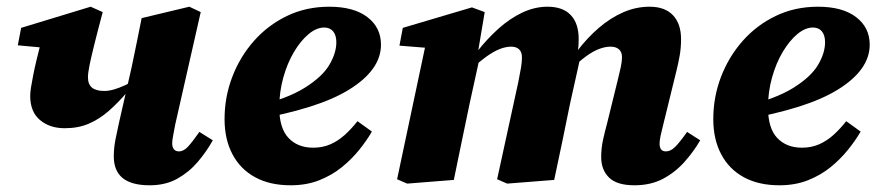

<svg xmlns="http://www.w3.org/2000/svg" viewBox="-20 -536 2624 572"><path d="M173 -154Q128 -154 99 -178.5Q70 -203 70 -250Q70 -261 72.5 -276.5Q75 -292 79 -312.5Q83 -333 89.5 -360Q96 -387 105 -422L164 -389L33 -401L43 -453L250 -516L286 -500Q270 -440 260.5 -401.5Q251 -363 246.5 -340.5Q242 -318 242 -306Q242 -285 254 -275Q266 -265 291 -265Q304 -265 319.5 -269.5Q335 -274 352.5 -282Q370 -290 388 -301L399 -263H360Q332 -230 304 -205.5Q276 -181 244.5 -167.5Q213 -154 173 -154ZM426 16Q372 16 345.5 -5.5Q319 -27 319 -70Q319 -95 324 -120.5Q329 -146 334 -168L372 -335Q380 -372 387 -407.5Q394 -443 402 -482L544 -516L578 -500L502 -165Q499 -148 496 -133Q493 -118 493 -109Q493 -98 498 -91.5Q503 -85 513 -85Q527 -85 540 -99Q553 -113 574 -143L614 -118Q595 -84 569 -53.5Q543 -23 508 -3.5Q473 16 426 16Z M846 16Q784 16 740 -8Q696 -32 672.5 -76.5Q649 -121 649 -181Q649 -247 672 -307Q695 -367 736.5 -414Q778 -461 835 -488.5Q892 -516 961 -516Q1034 -516 1074.5 -485Q1115 -454 1115 -403Q1115 -365 1091 -331.5Q1067 -298 1020 -269Q973 -240 903 -218Q833 -196 739 -179L738 -218Q834 -241 887 -274Q940 -307 961 -342.5Q982 -378 982 -410Q982 -431 972.5 -442.5Q963 -454 946 -454Q923 -454 899.5 -434.5Q876 -415 856 -381.5Q836 -348 824 -305Q812 -262 812 -216Q812 -154 839.5 -125Q867 -96 913 -96Q941 -96 964 -106Q987 -116 1007 -134Q1027 -152 1045 -175L1088 -144Q1073 -118 1050.5 -90Q1028 -62 998.5 -38Q969 -14 931 1Q893 16 846 16Z M1193 11 1163 -2 1252 -422 1307 -389 1170 -400 1180 -453 1386 -514 1424 -500 1401 -363 1409 -364 1379 -227Q1367 -171 1355.5 -114Q1344 -57 1332 0ZM1491 11 1461 -2 1524 -291Q1529 -316 1532 -333.5Q1535 -351 1535 -365Q1535 -381 1526.5 -389Q1518 -397 1503 -397Q1487 -397 1469 -390Q1451 -383 1430 -368Q1409 -353 1384 -330L1380 -383H1402Q1432 -421 1465.5 -451Q1499 -481 1536 -498.5Q1573 -516 1611 -516Q1657 -516 1680.5 -491Q1704 -466 1704 -420Q1704 -399 1702 -387Q1700 -375 1697 -361H1708L1678 -226Q1667 -170 1655 -113.5Q1643 -57 1631 0ZM1870 16Q1818 16 1794.5 -7Q1771 -30 1771 -68Q1771 -95 1777 -121.5Q1783 -148 1789 -170L1820 -296Q1826 -320 1829.5 -336.5Q1833 -353 1833 -366Q1833 -381 1824 -389Q1815 -397 1799 -397Q1783 -397 1764.5 -390Q1746 -383 1725 -367.5Q1704 -352 1679 -328L1675 -382H1698Q1729 -423 1764 -453Q1799 -483 1837 -499.5Q1875 -516 1915 -516Q1961 -516 1985 -490.5Q2009 -465 2009 -419Q2009 -394 2005 -371Q2001 -348 1995 -324L1955 -161Q1951 -145 1948 -131.5Q1945 -118 1945 -108Q1945 -97 1949.5 -91Q1954 -85 1964 -85Q1978 -85 1991.5 -98.5Q2005 -112 2027 -143L2066 -118Q2047 -85 2019.5 -54Q1992 -23 1955.5 -3.5Q1919 16 1870 16Z M2302 16Q2240 16 2196 -8Q2152 -32 2128.5 -76.5Q2105 -121 2105 -181Q2105 -247 2128 -307Q2151 -367 2192.5 -414Q2234 -461 2291 -488.5Q2348 -516 2417 -516Q2490 -516 2530.5 -485Q2571 -454 2571 -403Q2571 -365 2547 -331.5Q2523 -298 2476 -269Q2429 -240 2359 -218Q2289 -196 2195 -179L2194 -218Q2290 -241 2343 -274Q2396 -307 2417 -342.5Q2438 -378 2438 -410Q2438 -431 2428.5 -442.5Q2419 -454 2402 -454Q2379 -454 2355.5 -434.5Q2332 -415 2312 -381.5Q2292 -348 2280 -305Q2268 -262 2268 -216Q2268 -154 2295.5 -125Q2323 -96 2369 -96Q2397 -96 2420 -106Q2443 -116 2463 -134Q2483 -152 2501 -175L2544 -144Q2529 -118 2506.5 -90Q2484 -62 2454.5 -38Q2425 -14 2387 1Q2349 16 2302 16Z"/></svg>

Font: Source Serif 4 ExtraBold
Style: Italic
Weight: 800
Italic angle: -12°
Designer: Frank Grießhammer
Foundry: Adobe Systems Incorporated
Version: Version 4.004;hotconv 1.0.116;makeotfexe 2.5.65601